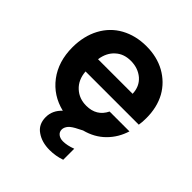

<svg xmlns="http://www.w3.org/2000/svg" viewBox="-208 -698 1033 1033"><g transform="rotate(45 308.5 -181.0)"><path d="M584 -289C584 -289 584 -289 584 -289C584 -343 573 -391 550 -433C527 -474 494 -506 453 -529C411 -552 364 -563 311 -563C311 -563 311 -563 311 -563C256 -563 208 -551 166 -528C124 -505 91 -471 68 -428C45 -385 33 -334 33 -277C33 -277 33 -277 33 -277C33 -205 52 -144 89 -95C126 -46 176 -14 238 1C238 1 238 1 238 1C211 26 197 56 197 90C197 90 197 90 197 90C197 127 211 155 238 173C265 192 298 201 337 201C337 201 337 201 337 201C368 201 397 196 426 186C426 186 426 102 426 102C426 102 426 102 426 102C400 112 376 117 355 117C355 117 355 117 355 117C340 117 328 113 319 106C310 99 305 89 305 77C305 77 305 77 305 77C305 65 310 54 319 43C328 33 344 22 367 11C367 11 390 -1 390 -1C390 -1 390 -1 390 -1C436 -13 474 -34 505 -65C536 -96 557 -132 570 -174C570 -174 419 -174 419 -174C419 -174 419 -174 419 -174C397 -129 360 -107 308 -107C308 -107 308 -107 308 -107C272 -107 242 -118 217 -141C192 -164 178 -195 175 -235C175 -235 580 -235 580 -235C580 -235 580 -235 580 -235C583 -251 584 -269 584 -289ZM176 -329C176 -329 176 -329 176 -329C181 -366 196 -396 220 -417C243 -438 272 -448 307 -448C307 -448 307 -448 307 -448C344 -448 375 -437 400 -416C425 -394 438 -365 439 -329C439 -329 176 -329 176 -329Z"/></g></svg>

Font: Girnar Poppins
Style: SemiBold
Weight: 500
Designer: Ninad Kale (Devanagari), Jonny Pinhorn (Latin)
Foundry: Indian Type Foundry
Version: ""